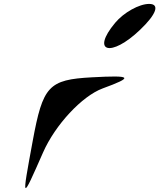

<svg xmlns="http://www.w3.org/2000/svg" viewBox="-20 -955 814 981"><path d="M147 -234C90 75 89 76 200 -176C262 -317 399 -464 504 -503C665 -562 655 -571 450 -560C228 -548 199 -516 147 -234ZM568 -838C443 -688 547 -660 696 -803C779 -882 798 -935 742 -935C691 -935 612 -891 568 -838Z"/></svg>

Font: Venom Sans
Style: Obl
Weight: 400
Version: Version 1.001